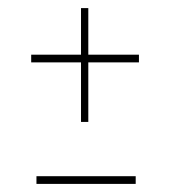

<svg xmlns="http://www.w3.org/2000/svg" viewBox="-20 -450 420 474"><path d="M180 -430H198V-149H180ZM70 4V-15H315V4ZM57 -296V-315H323V-296Z"/></svg>

Font: Smooch Sans Thin ExtraLight
Style: Regular
Weight: 250
Version: Version 1.010